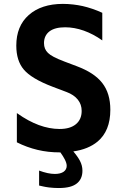

<svg xmlns="http://www.w3.org/2000/svg" viewBox="-20 -762 642 978"><path d="M500.5 -339.8C472.7 -375 430.7 -402.3 371.1 -424.8L309.1 -448.2C261.2 -466.3 237.8 -479.5 224.6 -492.2C210.9 -505.4 204.1 -521.5 204.1 -542.5C204.1 -567.4 213.4 -587.9 231.9 -602.1C250.5 -616.2 277.3 -623 311.5 -623C343.3 -623 375 -617.2 406.7 -606C438.5 -594.7 470.2 -578.1 501 -556.2V-696.8C467.3 -712.4 431.6 -724.1 401.4 -731C371.1 -737.8 335 -742.2 300.3 -742.2C227.5 -742.2 168.9 -723.1 126.5 -685.5C84 -647.9 63 -595.7 63 -529.8C63 -478.5 75.7 -437.5 101.6 -407.2C127 -377.4 174.3 -348.1 249 -319.8L319.8 -293C343.3 -284.2 362.8 -271.5 376.5 -254.4C389.6 -237.8 396 -219.2 396 -196.8C396 -168.5 386.2 -145.5 366.7 -129.4C347.2 -113.3 320.3 -105 283.2 -105C249.5 -105 213.4 -111.8 177.7 -125C142.6 -138.2 107.9 -156.2 65.9 -186V-37.1C99.6 -20 134.8 -7.3 171.4 1.5C208.5 10.3 245.1 14.2 284.2 14.2H287.6C297.4 27.8 304.7 39.6 309.6 49.3C316.4 62.5 319.8 73.2 319.8 83C319.8 94.7 314.5 105.5 304.2 112.8C293.5 120.1 278.8 124 259.8 124C248 124 235.4 122.6 221.7 119.6C208 116.7 193.8 112.3 179.2 106.9V183.1C193.8 186 205.6 189.9 230 192.9C246.1 194.8 263.2 195.8 278.8 195.8C326.2 195.8 352.5 186.5 369.6 173.8C388.7 159.7 399.9 137.7 399.9 107.9C399.9 89.4 395.5 72.8 386.7 56.2C379.9 43.5 368.7 26.9 353.5 9.3C404.8 2 445.8 -15.1 476.6 -40.5C520 -76.7 542 -130.4 542 -202.6C542 -259.3 528.3 -304.2 500.5 -339.8Z"/></svg>

Font: Hack
Style: Bold
Weight: 700
Monospace: yes
Designer: Christopher Simpkins
Foundry: Christopher Simpkins
Version: Version 2.010